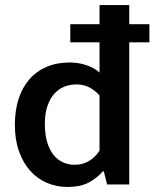

<svg xmlns="http://www.w3.org/2000/svg" viewBox="-20 -732 613 762"><path d="M375 -712H493V-636H573V-564H493V0H405L392 -52H388Q365 -25 332 -7.5Q299 10 247 10Q205 10 167 -6Q129 -22 100.5 -53.5Q72 -85 55.5 -131Q39 -177 39 -237Q39 -293 53.5 -338.5Q68 -384 96 -416.5Q124 -449 164.5 -466.5Q205 -484 256 -484Q291 -484 322.5 -473.5Q354 -463 375 -444V-564H259V-636H375ZM375 -353Q358 -373 335 -385Q312 -397 284 -397Q259 -397 236.5 -388.5Q214 -380 196.5 -361Q179 -342 168.5 -312Q158 -282 158 -240Q158 -198 167.5 -167Q177 -136 193 -116.5Q209 -97 230.5 -87.5Q252 -78 276 -78Q309 -78 334 -93.5Q359 -109 375 -134Z"/></svg>

Font: Mukta Vaani SemiBold
Style: Regular
Weight: 600
Designer: Noopur Datye, Girish Dalvi, Yashodeep Gholap, Pallavi Karambelkar
Foundry: Ek Type
Version: Version 2.538;PS 1.000;hotconv 16.6.51;makeotf.lib2.5.65220;